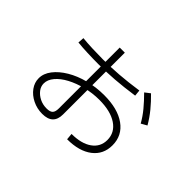

<svg xmlns="http://www.w3.org/2000/svg" viewBox="-112 -924 1223 1223"><g transform="rotate(45 500.0 -312.0)"><path d="M560 -31Q648 -31 698.5 -67Q749 -103 749 -165Q749 -232 691 -271Q633 -310 532 -310Q470 -310 411.5 -295Q353 -280 307 -255.5Q261 -231 234 -199Q207 -167 207 -133Q207 -106 224.5 -83.5Q242 -61 270 -47Q298 -33 333 -33Q363 -33 375.5 -45.5Q388 -58 388 -88V-637H434V-81Q434 -35 410 -12Q386 11 337 11Q290 11 249.5 -9Q209 -29 185 -62Q161 -95 161 -134Q161 -177 191.5 -216.5Q222 -256 274 -287Q326 -318 393 -335.5Q460 -353 533 -353Q655 -353 725.5 -302.5Q796 -252 796 -164Q796 -82 734 -34.5Q672 13 564 13ZM367 -466Q319 -466 267.5 -468Q216 -470 179 -474L182 -516Q219 -512 270 -510Q321 -508 367 -508Q436 -508 508.5 -513.5Q581 -519 670 -532L674 -490Q583 -477 510 -471.5Q437 -466 367 -466ZM825 -389Q802 -430 770.5 -468Q739 -506 700 -545L735 -572Q773 -535 805.5 -495.5Q838 -456 864 -411Z"/></g></svg>

Font: M PLUS 2 Light
Style: Regular
Weight: 300
Designer: Coji Morishita
Foundry: UNDERFOREST DESIGN
Version: Version 1.001